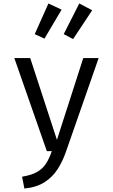

<svg xmlns="http://www.w3.org/2000/svg" viewBox="-20 -877 655 1114"><path d="M552.3 -540 362.6 3.6Q343.6 58.5 314.6 104.1Q285.6 149.7 239.2 179.7Q192.8 209.7 121.5 216.9L108.2 148.2Q164.1 139 196.4 120Q228.7 101 247.4 71.5Q266.2 42.1 280.5 0H251.8L63.1 -540H155.4L310.3 -65.6L463.1 -540ZM181.5 -679 261 -856.9 337.4 -821 237.9 -652.8ZM349.7 -679 440 -856.9 514.9 -817.4 404.1 -650.3Z"/></svg>

Font: FiraCode Nerd Font
Style: Regular
Weight: 400
Designer: Carrois Corporate, Edenspiekermann AG, Nikita Prokopov
Foundry: Carrois Corporate, Edenspiekermann AG, Nikita Prokopov
Version: Version 6.002;Nerd Fonts 3.4.0